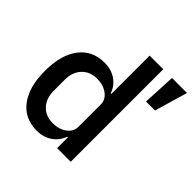

<svg xmlns="http://www.w3.org/2000/svg" viewBox="-191 -907 1086 1086"><g transform="rotate(45 352.0 -364.0)"><path d="M405 0V-86H400Q383 -40 344.5 -14Q306 12 254 12Q156 12 101.5 -60Q47 -132 47 -260Q47 -388 101.5 -460Q156 -532 254 -532Q306 -532 345 -506Q384 -480 400 -434H405V-740H514V0ZM287 -82Q337 -82 371 -107Q405 -132 405 -171V-349Q405 -388 371 -413Q337 -438 287 -438Q231 -438 196.5 -401.5Q162 -365 162 -305V-215Q162 -155 196.5 -118.5Q231 -82 287 -82ZM704 -740 646 -542H574L584 -740Z"/></g></svg>

Font: IBM Plex Sans Medm
Style: Regular
Weight: 500
Designer: Mike Abbink, Paul van der Laan, Pieter van Rosmalen
Foundry: Bold Monday
Version: Version 3.005